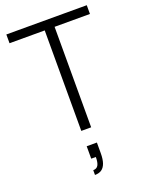

<svg xmlns="http://www.w3.org/2000/svg" viewBox="-173 -774 879 1133"><g transform="rotate(-20 266.0 -207.0)"><path d="M234 0V-631H13V-686H518V-631H296V0ZM221 272V242Q243 242 252.5 225.5Q262 209 262 174H233V96H297V163Q297 201 288.5 225Q280 249 263.5 260.5Q247 272 221 272Z"/></g></svg>

Font: Archivo SemiCondensed ExtraLight
Style: Regular
Weight: 250
Width: 4
Designer: Hector Gatti
Foundry: Omnibus-Type
Version: Version 2.001